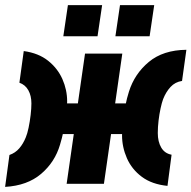

<svg xmlns="http://www.w3.org/2000/svg" viewBox="-26 -720 750 752"><path d="M235 0 263 -195H207L221 -315H279L307 -510H453L425 -315H481L467 -195H409L381 0ZM-6 12 11 -113Q34 -121 49.5 -139Q65 -157 75 -182Q81 -196 86 -220Q91 -244 94 -269.5Q97 -295 97 -315Q97 -345 85 -366.5Q73 -388 50 -396L67 -520Q125 -512 162.5 -482Q200 -452 218.5 -410Q237 -368 237 -323Q237 -297 233 -267Q229 -237 223 -208Q217 -179 209 -153Q189 -85 135 -39Q81 7 -6 12ZM630 8Q569 2 529.5 -27.5Q490 -57 471 -100.5Q452 -144 452 -190Q452 -217 455.5 -246.5Q459 -276 465 -306Q471 -336 479 -361Q501 -431 557 -477.5Q613 -524 704 -525L687 -403Q660 -399 642 -379.5Q624 -360 613 -332Q608 -319 603 -296Q598 -273 595 -247.5Q592 -222 592 -199Q592 -165 605.5 -142Q619 -119 646 -114ZM426 -578 444 -700H578L560 -578ZM222 -578 240 -700H374L356 -578Z"/></svg>

Font: Finlandica
Style: Italic
Weight: 400
Italic angle: -8°
Designer: Niklas Ekholm, Juho Hiilivirta, Jaakko Suomalainen
Foundry: Helsinki Type Studio
Version: Version 1.064